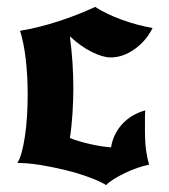

<svg xmlns="http://www.w3.org/2000/svg" viewBox="-20 -504 488 555"><path d="M287 31Q269 20 238 8.5Q207 -3 170.5 -12Q134 -21 97 -27Q60 -33 30 -33Q37 -43 42.5 -63Q48 -83 52 -109.5Q56 -136 58 -167Q60 -198 60 -231Q60 -285 54.5 -332.5Q49 -380 38 -415Q92 -424 149 -442.5Q206 -461 255 -484Q288 -463 332 -447Q376 -431 421 -423Q402 -385 368.5 -361.5Q335 -338 300 -338Q277 -338 245 -354Q213 -370 182 -399Q187 -361 189.5 -323.5Q192 -286 192 -248Q192 -215 189.5 -175.5Q187 -136 182 -105Q204 -96 238.5 -88Q273 -80 301 -78Q307 -116 332.5 -144.5Q358 -173 400 -185Q399 -177 399 -163Q399 -149 399 -129Q399 -91 402.5 -68Q406 -45 411 -28Q395 -25 376.5 -18.5Q358 -12 340.5 -3.5Q323 5 308.5 14Q294 23 287 31Z"/></svg>

Font: New Rocker
Style: Regular
Weight: 400
Designer: Pablo Impallari, Brenda Gallo, Rodrigo Fuenzalida
Foundry: Pablo Impallari, Brenda Gallo, Rodrigo Fuenzalida
Version: Version 1.000; ttfautohint (v0.93) -l 8 -r 50 -G 200 -x 14 -